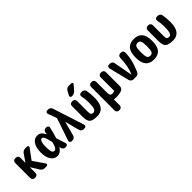

<svg xmlns="http://www.w3.org/2000/svg" viewBox="208 -2068 3584 3584"><g transform="rotate(-45 2000.0 -275.5)"><path d="M299.8 -262.7 448.2 -46.9Q458 -32.2 449.7 -16.1Q441.4 0 422.9 0H375Q318.4 0 288.1 -47.9L191.4 -203.1Q190.4 -204.1 188.5 -204.1Q186.5 -204.1 186.5 -202.1V-56.6Q186.5 -33.2 169.9 -16.6Q153.3 0 129.9 0H107.4Q84 0 66.9 -17.1Q49.8 -34.2 49.8 -56.6V-462.9Q49.8 -486.3 66.9 -502.9Q84 -519.5 107.4 -519.5H129.9Q153.3 -519.5 169.9 -502.9Q186.5 -486.3 186.5 -462.9V-333Q186.5 -331.1 189 -330.1Q191.4 -329.1 192.4 -331.1L288.1 -472.7Q320.3 -519.5 377 -519.5H422.9Q439.5 -519.5 447.8 -503.9Q456.1 -488.3 446.3 -473.6L299.8 -277.3Q294.9 -269.5 299.8 -262.7Z M814.5 -235.4Q816.4 -243.2 814.5 -251Q791 -361.3 771.5 -397.9Q752 -434.6 725.1 -434.6Q698.2 -434.6 681.6 -390.1Q665 -345.7 665 -259.8Q665 -99.6 724.6 -99.6Q752.9 -99.6 774.4 -128.4Q795.9 -157.2 814.5 -235.4ZM919.9 -237.3Q942.4 -173.8 978.5 -53.7Q984.4 -34.2 971.7 -17.1Q959 0 938.5 0H917Q891.6 0 874 -16.1Q856.4 -32.2 850.6 -55.7Q849.6 -59.6 848.6 -67.4Q847.7 -75.2 846.7 -79.1Q846.7 -81.1 844.2 -81.5Q841.8 -82 840.8 -80.1Q781.2 9.8 700.2 9.8Q623 9.8 574.2 -60.1Q525.4 -129.9 525.4 -259.8Q525.4 -387.7 573.2 -459Q621.1 -530.3 700.2 -530.3Q745.1 -530.3 776.9 -509.3Q808.6 -488.3 842.8 -423.8Q843.8 -422.9 845.7 -422.9Q847.7 -422.9 847.7 -424.8Q848.6 -430.7 850.1 -443.8Q851.6 -457 852.5 -462.9Q855.5 -487.3 873.5 -503.4Q891.6 -519.5 917 -519.5H932.6Q955.1 -519.5 969.2 -502.9Q983.4 -486.3 977.5 -464.8Q948.2 -337.9 919.9 -252.9Q917 -245.1 919.9 -237.3Z M1264.6 -675.8 1465.8 -53.7Q1472.7 -34.2 1460.4 -17.1Q1448.2 0 1426.8 0H1399.4Q1374 0 1354 -15.6Q1334 -31.2 1328.1 -54.7L1254.9 -338.9Q1254.9 -339.8 1253.9 -339.8Q1252.9 -339.8 1252.9 -338.9L1176.8 -54.7Q1169.9 -30.3 1149.9 -15.1Q1129.9 0 1105.5 0H1081.1Q1059.6 0 1047.4 -17.1Q1035.2 -34.2 1042 -53.7L1191.4 -492.2Q1194.3 -500 1191.4 -507.8L1128.9 -676.8Q1122.1 -695.3 1133.3 -712.9Q1144.5 -730.5 1166 -730.5H1190.4Q1216.8 -730.5 1237.3 -715.3Q1257.8 -700.2 1264.6 -675.8Z M1873 -519.5Q1899.4 -519.5 1919.4 -504.4Q1939.5 -489.3 1943.4 -463.9Q1960 -379.9 1960 -269.5Q1960 10.7 1750 9.8Q1634.8 9.8 1592.3 -28.8Q1549.8 -67.4 1549.8 -169.9V-462.9Q1549.8 -486.3 1566.9 -502.9Q1584 -519.5 1607.4 -519.5H1627.9Q1651.4 -519.5 1668 -502.9Q1684.6 -486.3 1684.6 -462.9V-169.9Q1684.6 -124 1698.2 -106.9Q1711.9 -89.8 1745.1 -89.8Q1785.2 -89.8 1802.7 -133.3Q1820.3 -176.8 1820.3 -294.9Q1820.3 -370.1 1801.8 -464.8Q1797.9 -486.3 1811.5 -502.9Q1825.2 -519.5 1846.7 -519.5ZM1777.3 -769.5H1842.8Q1859.4 -769.5 1866.2 -754.9Q1873 -740.2 1862.3 -727.5L1778.3 -631.8Q1741.2 -589.8 1682.6 -589.8H1676.8Q1658.2 -589.8 1648.4 -606.4Q1638.7 -623 1648.4 -639.6L1692.4 -719.7Q1719.7 -769.5 1777.3 -769.5Z M2387.7 -519.5Q2411.1 -519.5 2428.2 -502.9Q2445.3 -486.3 2445.3 -462.9V-91.8Q2445.3 -64.5 2431.2 -42Q2417 -19.5 2392.6 -11.7Q2328.1 10.7 2259.8 9.8Q2225.6 9.8 2198.2 6.8Q2190.4 6.8 2190.4 14.6V163.1Q2190.4 186.5 2173.3 203.1Q2156.2 219.7 2132.8 219.7H2112.3Q2088.9 219.7 2071.8 202.6Q2054.7 185.5 2054.7 163.1V-462.9Q2054.7 -486.3 2071.8 -502.9Q2088.9 -519.5 2112.3 -519.5H2132.8Q2156.2 -519.5 2173.3 -502.9Q2190.4 -486.3 2190.4 -462.9V-169.9Q2190.4 -124 2204.6 -106.9Q2218.8 -89.8 2254.9 -89.8Q2280.3 -89.8 2300.8 -101.6Q2308.6 -106.4 2308.6 -116.2L2307.6 -462.9Q2307.6 -486.3 2324.7 -502.9Q2341.8 -519.5 2365.2 -519.5Z M2906.2 -519.5Q2930.7 -519.5 2946.8 -502.9Q2962.9 -486.3 2961.9 -462.9Q2959 -357.4 2937 -267.6Q2915 -177.7 2861.3 -51.8Q2852.5 -27.3 2829.6 -13.7Q2806.6 0 2781.2 0H2714.8Q2690.4 0 2670.4 -15.6Q2650.4 -31.2 2643.6 -54.7L2542 -464.8Q2537.1 -486.3 2550.8 -502.9Q2564.5 -519.5 2585 -519.5H2613.3Q2638.7 -519.5 2657.2 -503.9Q2675.8 -488.3 2679.7 -463.9L2749 -90.8Q2749 -89.8 2750 -89.8Q2752 -89.8 2752 -90.8Q2819.3 -241.2 2824.2 -462.9Q2825.2 -486.3 2842.3 -502.9Q2859.4 -519.5 2881.8 -519.5Z M3187.5 -124Q3205.1 -89.8 3250 -89.8Q3294.9 -89.8 3312.5 -124Q3330.1 -158.2 3330.1 -260.3Q3330.1 -362.3 3312.5 -396Q3294.9 -429.7 3250 -429.7Q3205.1 -429.7 3187.5 -396Q3169.9 -362.3 3169.9 -260.3Q3169.9 -158.2 3187.5 -124ZM3085 -465.3Q3139.6 -530.3 3250 -530.3Q3360.4 -530.3 3415 -465.3Q3469.7 -400.4 3469.7 -260.3Q3469.7 -120.1 3415 -55.2Q3360.4 9.8 3250 9.8Q3139.6 9.8 3085 -55.2Q3030.3 -120.1 3030.3 -260.3Q3030.3 -400.4 3085 -465.3Z M3873 -519.5Q3899.4 -519.5 3919.4 -504.4Q3939.5 -489.3 3943.4 -463.9Q3960 -379.9 3960 -269.5Q3960 10.7 3750 9.8Q3634.8 9.8 3592.3 -28.8Q3549.8 -67.4 3549.8 -169.9V-462.9Q3549.8 -486.3 3566.9 -502.9Q3584 -519.5 3607.4 -519.5H3627.9Q3651.4 -519.5 3668 -502.9Q3684.6 -486.3 3684.6 -462.9V-169.9Q3684.6 -124 3698.2 -106.9Q3711.9 -89.8 3745.1 -89.8Q3785.2 -89.8 3802.7 -133.3Q3820.3 -176.8 3820.3 -294.9Q3820.3 -370.1 3801.8 -464.8Q3797.9 -486.3 3811.5 -502.9Q3825.2 -519.5 3846.7 -519.5Z"/></g></svg>

Font: Rounded Mgen+ 1mn bold
Style: Bold
Weight: 700
Designer: [Source Han Sans]
Ryoko NISHIZUKA  (kana & ideographs); Paul D. Hunt (Latin, Greek & Cyrillic); Wenlong ZHANG  (bopomofo
Version: Version 1.059.20150602